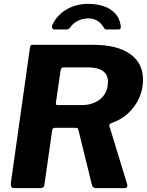

<svg xmlns="http://www.w3.org/2000/svg" viewBox="-20 -974 762 994"><path d="M637.4 -23Q645 0 622.7 0H476.4Q467.8 0 462.5 -4.8Q457.1 -9.6 454.7 -21.4L385.8 -301.8Q384.8 -307.5 381.7 -309.9Q378.5 -312.2 369.9 -312.2H264.2Q251.8 -312.2 250.1 -300.2L210.2 -19.3Q208.5 -6.1 202 -3.1Q195.5 0 181.7 0H54.5Q42.1 0 38.5 -7.3Q35 -14.6 36 -25L135.1 -727.3Q136.8 -736.9 139.4 -739.4Q142 -742 149.8 -742H462Q585.6 -742 653 -694.9Q720.4 -647.9 720.4 -561.9Q720.4 -510.6 700.2 -466.2Q680 -421.8 644.2 -388.3Q608.5 -354.8 559.9 -337.9Q549.5 -334.1 547 -330.3Q544.5 -326.5 546.2 -321.7L637.4 -23ZM401.5 -429.9Q443.4 -429.9 474.1 -444.9Q504.8 -459.8 521.8 -486.7Q538.9 -513.6 538.9 -550.5Q538.9 -588.4 512.4 -606.7Q485.9 -625 440.6 -625H307.8Q296.1 -625 293.4 -608.2L269.5 -442.9Q268.5 -434.6 271.1 -432.3Q273.6 -429.9 279.1 -429.9H401.5ZM262 -821.4Q253.2 -821.4 250.3 -829.6Q247.3 -837.8 251.5 -846.6Q268.4 -881.2 296.1 -905Q323.8 -928.9 359.5 -941.4Q395.1 -954 436.2 -954Q480.2 -954 516.4 -941.9Q552.6 -929.9 575.9 -905Q599.2 -880.2 605.1 -840.9Q606.5 -833.2 604.3 -827.3Q602.1 -821.4 591.4 -821.4H530.5Q522.9 -821.4 520 -827.1Q517.2 -832.8 510.9 -841.1Q504.1 -851.3 493.4 -859.9Q482.8 -868.5 468.9 -873.6Q454.9 -878.8 437.4 -878.8Q409.5 -878.8 384 -866.6Q358.5 -854.3 343.2 -831.8Q338.8 -825.2 333.2 -823.3Q327.7 -821.4 322.5 -821.4Z"/></svg>

Font: Libre Franklin Thin
Style: Italic
Weight: 100
Italic angle: -8°
Designer: Pablo Impallari, Rodrigo Fuenzalida, Nhung Nguyen
Foundry: Impallari Type
Version: Version 3.000